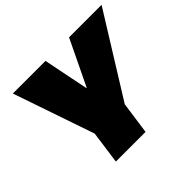

<svg xmlns="http://www.w3.org/2000/svg" viewBox="-160 -905 1111 1111"><g transform="rotate(-45 395.5 -350.0)"><path d="M65 -700H332L388 -422H391L525 -700H791L479 -198L451 0H208L236 -201Z"/></g></svg>

Font: Pathway Extreme 8pt Thin 12pt Black
Style: Italic
Weight: 900
Italic angle: -8°
Version: Version 1.001;gftools[0.9.26]